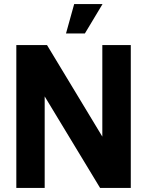

<svg xmlns="http://www.w3.org/2000/svg" viewBox="-20 -921 721 941"><path d="M60 0V-700H210.5L481.5 -251.5V-700H621V0H470.5L199 -448.5V0ZM303.5 -757 343.5 -901H482.5L396 -757Z"/></svg>

Font: Urbanist ExtraBold
Style: Regular
Weight: 800
Designer: Corey Hu
Foundry: Corey Hu
Version: Version 1.330; ttfautohint (v1.8.4.7-5d5b)